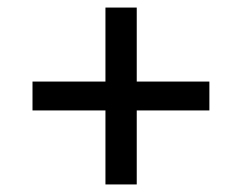

<svg xmlns="http://www.w3.org/2000/svg" viewBox="-20 -564 640 508"><path d="M259 -76H341.8V-271.8H534V-348.2H341.8V-544H259V-348.2H66V-271.8H259Z"/></svg>

Font: CommitMonoV143 ExtLt
Style: Regular
Weight: 200
Monospace: yes
Designer: Eigil Nikolajsen
Foundry: Eigil Nikolajsen
Version: Version 1.143